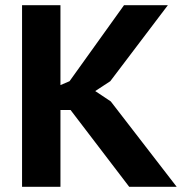

<svg xmlns="http://www.w3.org/2000/svg" viewBox="-20 -720 711 740"><path d="M252 -296H213V0H65V-700H213V-392L248 -407L458 -700H627L405 -407L347 -369L407 -329L661 0H478Z"/></svg>

Font: PT Sans Caption
Style: Bold
Weight: 700
Designer: A.Korolkova, O.Umpeleva, V.Yefimov
Foundry: ParaType Ltd
Version: Version 2.003W OFL